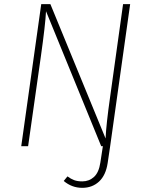

<svg xmlns="http://www.w3.org/2000/svg" viewBox="-20 -702 705 922"><path d="M605 -682 509 0 497 81Q488 140 455.5 170Q423 200 375 200Q325 200 286 167L304 145Q320 157 336 163Q352 169 375 169Q408 169 431.5 147.5Q455 126 462 78L474 0H466L201 -648Q198 -585 176 -429L115 0H82L178 -682H222L487 -37Q490 -105 509 -238L571 -682Z"/></svg>

Font: FiraGO UltraLight
Style: Italic
Weight: 200
Italic angle: -8°
Designer: bBox Type GmbH
Foundry: bBox Type GmbH
Version: Version 1.001